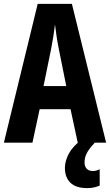

<svg xmlns="http://www.w3.org/2000/svg" viewBox="-20 -734 566 988"><path d="M380 0 343 -172H184L147 0H0L174 -714H350L526 0ZM283 -480Q276 -515 271 -548Q266 -581 263 -608Q257 -554 243 -482L204 -291H321ZM415 102Q415 122 426 134Q437 146 457 146Q470 146 478 143Q486 140 493 137V221Q482 226 466 230Q450 234 429 234Q371 234 342.5 206.5Q314 179 314 130Q314 95 334 57Q354 19 400 -15L468 0Q437 33 426 55.5Q415 78 415 102Z"/></svg>

Font: Noto Sans Lao UI ExtCond
Style: Bold
Weight: 700
Width: 2
Designer: Monotype Design Team
Foundry: Monotype Imaging Inc.
Version: Version 2.000; ttfautohint (v1.8.4.7-5d5b)